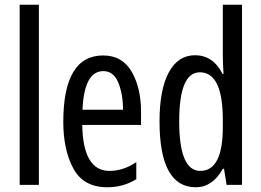

<svg xmlns="http://www.w3.org/2000/svg" viewBox="-20 -780 1103 810"><path d="M144 0H63V-760H144Z M415 -546Q247 -546 247 -265Q247 -148 289.5 -69Q332 10 433 10Q500 10 555 -24V-96Q500 -59 442 -59Q330 -59 327 -253H575V-309Q575 -409 535.5 -477.5Q496 -546 415 -546ZM416 -480Q459 -480 479 -431.5Q499 -383 499 -317H328Q335 -480 416 -480Z M825 -59Q736 -59 736 -268Q736 -475 823 -475Q920 -475 920 -274V-244Q920 -59 825 -59ZM806 10Q877 10 920 -68H925L936 0H1001V-760H920V-542Q920 -513 923 -468H919Q879 -547 803 -547Q731 -547 692 -474.5Q653 -402 653 -268Q653 10 806 10Z"/></svg>

Font: Noto Sans Display Condensed
Style: Regular
Weight: 400
Width: 3
Designer: Monotype Design Team
Foundry: Monotype Imaging Inc.
Version: Version 1.900